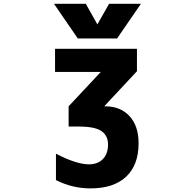

<svg xmlns="http://www.w3.org/2000/svg" viewBox="-20 -788 1040 1037"><path d="M282.2 42Q390.6 98.6 459 99.6Q507.8 99.6 535.6 71.3Q563.5 43 563.5 -7.8Q563.5 -55.7 527.8 -80.1Q492.2 -104.5 406.2 -104.5H350.6V-213.9L524.4 -399.4H277.3V-524.4H719.7V-403.3L543 -213.9H546.9Q630.9 -213.9 679.7 -160.6Q728.5 -107.4 728.5 -14.6Q728.5 103.5 661.1 166.5Q593.8 229.5 468.8 229.5Q370.1 229.5 282.2 184.6ZM505.9 -656.2 569.3 -767.6H741.2L612.3 -580.1H400.4L271.5 -767.6H443.4Z"/></svg>

Font: GenEi Gothic M Heavy
Style: Regular
Weight: 800
Designer: o_tamon (Modified); [Source Han Sans]
Ryoko NISHIZUKA  (kana & ideographs); Paul D. Hunt (Latin, Greek & Cyrillic); Wenl
Version: Version 1.1a;Original Version 1.004